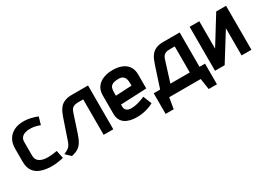

<svg xmlns="http://www.w3.org/2000/svg" viewBox="-14 -1141 2605 1895"><g transform="rotate(-30 1288.0 -193.0)"><path d="M366 -393 391 -479Q356 -493 319 -502Q282 -511 245 -512Q175 -514 127.5 -490Q80 -466 55 -423Q30 -380 30 -321V-172Q30 -106 57 -66.5Q84 -27 133 -8.5Q182 10 246 12Q284 13 321.5 8Q359 3 393 -5L374 -95Q375 -95 365.5 -93.5Q356 -92 340.5 -89.5Q325 -87 305.5 -85.5Q286 -84 267 -84Q239 -84 216 -89.5Q193 -95 176 -106Q159 -117 150 -134.5Q141 -152 141 -175V-332Q141 -363 157 -382Q173 -401 201.5 -409.5Q230 -418 265 -416Q292 -415 318 -408.5Q344 -402 366 -393Z M781 -500Q731 -500 698 -486Q665 -472 645.5 -449Q626 -426 614.5 -400Q603 -374 595 -350L519 -126Q508 -92 494 -75Q480 -58 463 -49Q446 -40 424 -29L480 24Q525 14 553.5 -3.5Q582 -21 602 -53.5Q622 -86 640 -141L706 -342Q714 -367 726 -380.5Q738 -394 756 -399.5Q774 -405 799 -405H855V-1H965V-500Z M1153 -149V-174L1448 -187V-346Q1448 -402 1423 -438.5Q1398 -475 1353.5 -493Q1309 -511 1250 -511Q1191 -511 1144 -492.5Q1097 -474 1069.5 -437Q1042 -400 1042 -343V-133Q1042 -95 1055.5 -67Q1069 -39 1094 -21.5Q1119 -4 1153.5 4.5Q1188 13 1228 13Q1281 13 1331 0Q1381 -13 1420 -35L1382 -131Q1342 -113 1301.5 -102Q1261 -91 1226 -91Q1208 -91 1194 -95Q1180 -99 1171.5 -106.5Q1163 -114 1158 -124.5Q1153 -135 1153 -149ZM1336 -316V-284L1153 -275V-317Q1153 -345 1160.5 -364Q1168 -383 1188.5 -394Q1209 -405 1249 -406Q1286 -408 1304.5 -394.5Q1323 -381 1329.5 -360Q1336 -339 1336 -316Z M2010 -109V-501H1822Q1773 -501 1741 -487Q1709 -473 1689.5 -450Q1670 -427 1659 -400.5Q1648 -374 1640 -350L1561 -109H1488V126H1580L1601 1H1960L1979 126H2073V-109ZM1678 -109 1752 -345Q1758 -364 1766.5 -376Q1775 -388 1787 -395Q1799 -402 1813.5 -404Q1828 -406 1846 -406H1899V-109Z M2233 -500H2123V1H2233L2426 -309V1H2538V-500H2426L2233 -188Z"/></g></svg>

Font: Advent Pro Expanded
Style: Bold
Weight: 700
Width: 7
Designer: VivaRado, Andreas Kalpakidis
Foundry: VivaRado, Andreas Kalpakidis
Version: Version 3.000